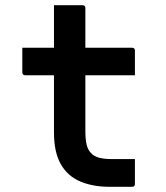

<svg xmlns="http://www.w3.org/2000/svg" viewBox="-20 -720 640 740"><path d="M500 -107V-11Q500 0 489 0H403Q338 0 289.5 -20.5Q241 -41 214.5 -87Q188 -133 188 -210V-430H77Q66 -430 66 -441V-536H188V-700H298Q309 -700 309 -689V-536H489Q500 -536 500 -525V-430H309V-214Q309 -183 314 -162Q319 -141 332 -129Q343 -117 362.5 -112Q382 -107 408 -107Z"/></svg>

Font: Recursive Mn Lnr St SmB
Style: Regular
Weight: 600
Monospace: yes
Version: Version 1.079;hotconv 1.0.112;makeotfexe 2.5.65598; ttfautoh